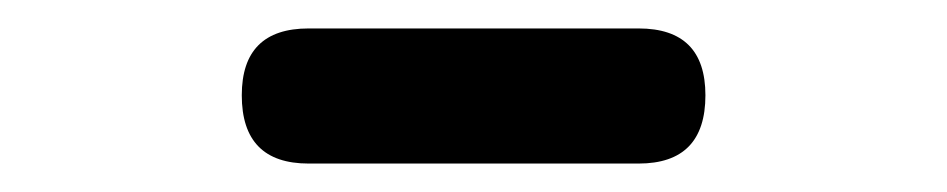

<svg xmlns="http://www.w3.org/2000/svg" viewBox="-20 -789 666 135"><path d="M197 -674Q150 -674 150 -722Q150 -769 197 -769H313H429Q476 -769 476 -722Q476 -674 429 -674H313Z"/></svg>

Font: GenSenRounded2 TW B
Style: Regular
Weight: 700
Version: Version 2.000;PS 2;hotconv 16.6.51;makeotf.lib2.5.65220 DEVE